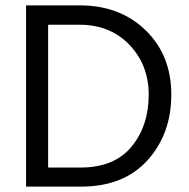

<svg xmlns="http://www.w3.org/2000/svg" viewBox="-20 -694 701 714"><path d="M159 -71H280Q405 -71 469 -148.5Q533 -226 533 -342Q533 -452 461.5 -527Q390 -602 276 -602H159ZM77 -674H277Q426 -674 521.5 -581.5Q617 -489 617 -342Q617 -196 528.5 -98Q440 0 281 0H77Z"/></svg>

Font: Hind
Style: Regular
Weight: 400
Designer: Manushi Parikh, Satya Rajpurohit
Foundry: Indian Type Foundry
Version: Version 2.000;PS 1.0;hotconv 1.0.79;makeotf.lib2.5.61930